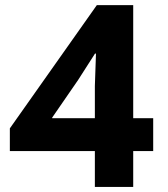

<svg xmlns="http://www.w3.org/2000/svg" viewBox="-20 -740 664 760"><path d="M355.5 0V-142.1H19V-231.9L363.3 -719.7H507.3V-272H586.4V-142.1H507.3V0ZM186.5 -272H355.5V-399.4L359.9 -527.8H356L289.1 -423.3L186.5 -274.4Z"/></svg>

Font: Reddit Sans ExtraBold
Style: Regular
Weight: 800
Designer: Stephen Hutchings
Foundry: Reddit
Version: Version 1.014; ttfautohint (v1.8.4.7-5d5b)